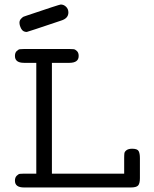

<svg xmlns="http://www.w3.org/2000/svg" viewBox="-20 -827 681 847"><path d="M45.9 -29.8Q45.9 -43.9 53.5 -51.5Q61 -59.1 67.6 -60.1Q74.2 -61 85.9 -61H140.1V-549.8H85.9Q45.9 -549.8 45.9 -580.1Q45.9 -594.2 53.5 -601.6Q61 -608.9 67.6 -609.9Q74.2 -610.8 85.9 -610.8H287.1Q299.3 -610.8 305.7 -609.9Q312 -608.9 319.6 -601.6Q327.1 -594.2 327.1 -580.1Q327.1 -550.3 287.1 -549.8H209V-61H527.8V-129.9Q527.8 -144 528.8 -151.1Q529.8 -158.2 538.3 -164.6Q546.9 -170.9 563 -170.9Q585.9 -170.9 591.6 -160.4Q597.2 -149.9 597.2 -129.9V-41Q597.2 -17.1 589.1 -8.5Q581.1 0 557.1 0H85.9Q45.9 0 45.9 -29.8ZM65.9 -727.1Q65.9 -736.8 72.5 -743.9Q79.1 -751 83.5 -753.2Q87.9 -755.4 98.1 -758.3Q242.2 -807.1 248 -807.1Q261.2 -807.1 271.5 -797.1Q281.7 -787.1 281.7 -772Q281.7 -746.1 250 -736.3Q102.1 -686.5 98.1 -686Q81.1 -686 73.5 -700.4Q65.9 -714.8 65.9 -727.1Z"/></svg>

Font: CMU Typewriter Text Variable Width
Style: Medium
Weight: 500
Version: Version 0.7.0